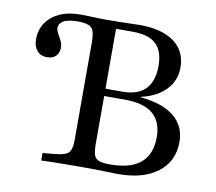

<svg xmlns="http://www.w3.org/2000/svg" viewBox="-68 -649 820 728"><g transform="rotate(10 342.5 -285.5)"><path d="M282.3 -2.4Q255.6 -2.4 228.2 -2Q200.8 -1.6 176.6 -1.2Q152.4 -0.8 134.7 0V-29L181.5 -33.1Q221.8 -37.1 233.9 -49.6Q246 -62.1 246 -98.4V-472.6Q246 -502.4 240.7 -517.3Q235.5 -532.3 221.8 -537.5Q208.1 -542.7 183.9 -543.5Q143.5 -543.5 125.8 -533.5Q108.1 -523.4 108.1 -506.5Q108.1 -497.6 112.1 -489.5Q116.1 -481.5 121 -473.4Q125.8 -465.3 129.8 -455.6Q133.9 -446 133.9 -433.1Q133.9 -413.7 121.8 -401.6Q109.7 -389.5 87.9 -389.5Q63.7 -389.5 49.6 -405.6Q35.5 -421.8 35.5 -449.2Q35.5 -484.7 53.2 -512.1Q71 -539.5 104.8 -555.2Q138.7 -571 184.7 -571Q206.5 -571 231 -569.8Q255.6 -568.5 287.1 -568.5Q313.7 -568.5 337.5 -569Q361.3 -569.4 381 -570.2Q400.8 -571 413.7 -571Q499.2 -571 546.4 -536.3Q593.5 -501.6 593.5 -438.7Q593.5 -387.9 559.3 -352.4Q525 -316.9 464.5 -303.2V-301.6Q550 -293.5 594.4 -257.3Q638.7 -221 638.7 -159.7Q638.7 -85.5 583.1 -42.7Q527.4 0 430.6 0Q415.3 0 394.4 -0.8Q373.4 -1.6 346.4 -2Q319.4 -2.4 287.1 -2.4ZM393.5 -30.6Q472.6 -30.6 511.7 -63.7Q550.8 -96.8 550.8 -162.9Q550.8 -222.6 515.3 -252.4Q479.8 -282.3 408.1 -282.3H310.5V-310.5H392.7Q451.6 -310.5 481 -340.7Q510.5 -371 510.5 -429.8Q510.5 -487.1 481.9 -514.1Q453.2 -541.1 391.9 -541.1H327.4V-98.4Q327.4 -70.2 332.3 -55.6Q337.1 -41.1 351.6 -35.9Q366.1 -30.6 393.5 -30.6Z"/></g></svg>

Font: Playfair 5pt SemiExpanded Light
Style: Regular
Weight: 400
Version: Version 2.203